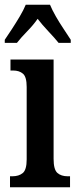

<svg xmlns="http://www.w3.org/2000/svg" viewBox="-28 -786 327 806"><path d="M14 0V-46H24Q51 -46 67.5 -59.5Q84 -73 84 -117V-421Q84 -463 68.5 -476.5Q53 -490 27 -490H16V-536H197V-119Q197 -74 213 -60Q229 -46 256 -46H266V0ZM-8 -619Q5 -638 22 -664Q39 -690 55 -717Q71 -744 80 -766H182Q191 -744 206.5 -717Q222 -690 239.5 -664Q257 -638 269 -619V-606H218Q202 -626 175.5 -654Q149 -682 130 -707Q112 -681 86.5 -655Q61 -629 43 -606H-8Z"/></svg>

Font: Noto Serif Georgian ExtraCondensed SemiBold
Style: Regular
Weight: 600
Width: 2
Designer: Monotype Design Team, Akaki Razmadze
Foundry: Google LLC
Version: Version 2.003; ttfautohint (v1.8.4.7-5d5b)